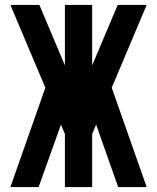

<svg xmlns="http://www.w3.org/2000/svg" viewBox="-20 -755 634 775"><path d="M457 0 368 -252 352 -214V0H242V-214L226 -252L136 0H22L163 -401L22 -735H139L242 -491V-735H352V-491L455 -735H572L431 -401L572 0Z"/></svg>

Font: Iosevka QP
Style: Bold
Weight: 700
Designer: Belleve Invis
Foundry: Belleve Invis
Version: Version 20.0.0; ttfautohint (v1.8.4)